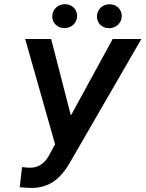

<svg xmlns="http://www.w3.org/2000/svg" viewBox="-20 -900 706 931"><path d="M323.7 -339.8 526.4 -710.9H665.5L328.1 -127.4Q287.1 -51.8 239.7 -19.8Q192.4 12.2 130.4 11.2Q107.4 11.2 75.7 7.8L86.9 -89.8Q112.3 -86.4 127.4 -86.9Q181.2 -86.9 213.9 -139.6L247.1 -200.2L102.1 -710.9H228ZM293.5 -879.9Q319.8 -879.9 336.9 -863.5Q354 -847.2 354 -823.2Q354 -798.3 336.9 -781.5Q319.8 -764.6 293.9 -763.7Q266.6 -763.7 250 -780.3Q233.4 -796.9 233.4 -820.3Q233.4 -843.8 250 -861.3Q266.6 -878.9 293.5 -879.9ZM450.2 -819.8Q450.2 -845.7 467.5 -862.1Q484.9 -878.4 509.8 -879.4Q537.1 -879.4 553.7 -862.8Q570.3 -846.2 570.3 -822.8Q570.3 -797.9 553.2 -781Q536.1 -764.2 510.3 -763.2Q482.9 -763.2 466.6 -779.5Q450.2 -795.9 450.2 -819.8Z"/></svg>

Font: Roboto Medium
Style: Italic
Weight: 500
Italic angle: -12°
Designer: Google
Version: Version 2.134; 2016